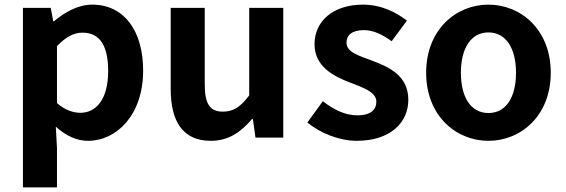

<svg xmlns="http://www.w3.org/2000/svg" viewBox="-20 -594 2442 829"><path d="M79 215H226V45L221 -47C264 -8 311 14 360 14C483 14 598 -97 598 -289C598 -461 516 -574 378 -574C318 -574 260 -542 213 -502H210L199 -560H79ZM327 -107C297 -107 261 -118 226 -149V-395C264 -434 298 -453 336 -453C413 -453 447 -394 447 -287C447 -165 395 -107 327 -107Z M890 14C966 14 1020 -23 1068 -80H1072L1083 0H1203V-560H1056V-182C1018 -132 988 -112 942 -112C888 -112 864 -143 864 -229V-560H717V-210C717 -70 769 14 890 14Z M1520 14C1666 14 1743 -65 1743 -163C1743 -267 1661 -304 1587 -332C1528 -354 1476 -369 1476 -410C1476 -442 1500 -464 1551 -464C1592 -464 1631 -445 1671 -416L1737 -505C1691 -540 1628 -574 1547 -574C1419 -574 1338 -503 1338 -403C1338 -309 1417 -266 1488 -239C1547 -216 1605 -197 1605 -155C1605 -120 1580 -96 1524 -96C1472 -96 1424 -118 1374 -157L1307 -65C1363 -19 1445 14 1520 14Z M2089 14C2229 14 2358 -94 2358 -280C2358 -466 2229 -574 2089 -574C1949 -574 1820 -466 1820 -280C1820 -94 1949 14 2089 14ZM2089 -106C2013 -106 1970 -174 1970 -280C1970 -385 2013 -454 2089 -454C2165 -454 2208 -385 2208 -280C2208 -174 2165 -106 2089 -106Z"/></svg>

Font: Source Han Sans JP
Style: Bold
Weight: 700
Designer: Ryoko NISHIZUKA 西塚涼子 (kana, bopomofo & ideographs); Paul D. Hunt (Latin, Greek & Cyrillic); Sandoll Communications 산돌커뮤니
Foundry: Adobe
Version: Version 2.002;hotconv 1.0.116;makeotfexe 2.5.65601